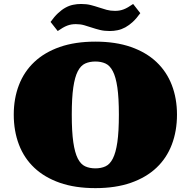

<svg xmlns="http://www.w3.org/2000/svg" viewBox="-20 -950 975 981"><path d="M238.3 -837.9Q257.3 -864.7 276.4 -882.6Q295.4 -900.4 314.5 -910.9Q333.5 -921.4 353.3 -925.5Q373 -929.7 394.5 -929.7Q422.4 -929.7 444.1 -924.1Q465.8 -918.5 485.4 -911.9Q504.9 -905.3 524.4 -899.9Q543.9 -894.5 567.4 -894.5Q579.1 -894.5 589.8 -896.2Q600.6 -897.9 611.6 -902.1Q622.6 -906.2 634.3 -913.1Q646 -919.9 660.2 -929.7L696.8 -882.8Q677.7 -856 658.7 -838.4Q639.6 -820.8 620.4 -810.3Q601.1 -799.8 581.3 -795.7Q561.5 -791.5 540.5 -791.5Q512.7 -791.5 491 -796.9Q469.2 -802.2 449.7 -808.8Q430.2 -815.4 410.6 -821Q391.1 -826.7 367.7 -826.7Q356 -826.7 345.2 -825Q334.5 -823.2 323.5 -819.1Q312.5 -814.9 300.8 -808.1Q289.1 -801.3 274.9 -791.5ZM50.3 -364.3Q50.3 -446.8 76.7 -515.4Q103 -584 155.3 -633.3Q207.5 -682.6 285.6 -710Q363.8 -737.3 467.3 -737.3Q570.8 -737.3 648.9 -710Q727.1 -682.6 779.3 -633.3Q831.5 -584 857.9 -515.4Q884.3 -446.8 884.3 -364.3Q884.3 -280.8 857.9 -211.4Q831.5 -142.1 779.3 -92.8Q727.1 -43.5 648.9 -16.1Q570.8 11.2 467.3 11.2Q363.8 11.2 285.6 -16.1Q207.5 -43.5 155.3 -92.8Q103 -142.1 76.7 -211.4Q50.3 -280.8 50.3 -364.3ZM467.3 -89.8Q496.6 -89.8 519 -100.1Q541.5 -110.4 556.6 -140.1Q571.8 -169.9 579.6 -223.6Q587.4 -277.3 587.4 -364.3Q587.4 -450.2 579.6 -503.4Q571.8 -556.6 556.6 -585.9Q541.5 -615.2 519 -625.5Q496.6 -635.7 467.3 -635.7Q438 -635.7 415.3 -625.5Q392.6 -615.2 377.4 -585.9Q362.3 -556.6 354.5 -503.4Q346.7 -450.2 346.7 -364.3Q346.7 -277.3 354.5 -223.6Q362.3 -169.9 377.4 -140.1Q392.6 -110.4 415.3 -100.1Q438 -89.8 467.3 -89.8Z"/></svg>

Font: Poller One
Style: Regular
Weight: 400
Designer: Yvonne Schttler
Foundry: Yvonne Schttler
Version: Version 1.002